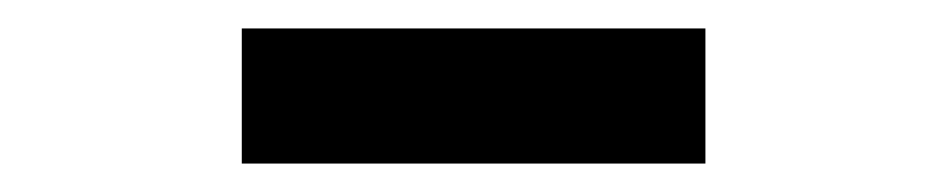

<svg xmlns="http://www.w3.org/2000/svg" viewBox="-20 -789 666 135"><path d="M150 -674V-769H476V-674Z"/></svg>

Font: Chiron Sans HK TT
Style: Bold
Weight: 700
Designer: Ryoko NISHIZUKA 西塚涼子 (kana, bopomofo & ideographs); Paul D. Hunt (Latin, Greek & Cyrillic); Sandoll Communications 산돌커뮤니
Foundry: Adobe
Version: Version 2.022;hotconv 1.0.109;makeotfexe 2.5.65596